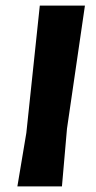

<svg xmlns="http://www.w3.org/2000/svg" viewBox="-20 -665 344 685"><path d="M283 -645 219 -206 201 0H42L74 -191L122 -645Z"/></svg>

Font: Alegreya Sans SC ExtraBold
Style: Italic
Weight: 800
Italic angle: -7°
Designer: Juan Pablo del Peral
Foundry: Huerta Tipografica
Version: Version 2.007